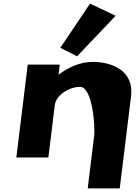

<svg xmlns="http://www.w3.org/2000/svg" viewBox="-20 -870 773 1061"><path d="M313.4 -605.9 406 -558.9 619.1 -782.8 477.5 -850ZM70.3 0H247.3L282.9 -290C289.2 -341 358.1 -390 422.3 -390C491.2 -390 506.6 -170 500.3 -119L464.7 171H641.7L704.2 -338C721.7 -481 596.5 -528 492.4 -528C424.7 -528 359.4 -499 306.1 -459H303.7L310.3 -513H133.3Z"/></svg>

Font: Hussar
Style: BdSuprExtOblOne
Weight: 700
Foundry: Cannot Into Space Fonts
Version: Version 2.00